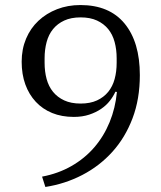

<svg xmlns="http://www.w3.org/2000/svg" viewBox="-20 -730 640 762"><path d="M147 -29Q211 -41 263.5 -71Q316 -101 354 -145Q392 -189 415 -245Q438 -301 444 -365L438 -366Q430 -348 416 -330Q402 -312 381.5 -298Q361 -284 334 -275Q307 -266 273 -266Q225 -266 187 -281.5Q149 -297 122 -326Q95 -355 80.5 -395Q66 -435 66 -485Q66 -535 83.5 -576.5Q101 -618 132.5 -647.5Q164 -677 206.5 -693.5Q249 -710 299 -710Q414 -710 474.5 -636.5Q535 -563 535 -432Q535 -337 506 -260.5Q477 -184 426 -127.5Q375 -71 306.5 -35.5Q238 0 160 12ZM300 -319Q338 -319 365 -331.5Q392 -344 409.5 -365.5Q427 -387 435 -416.5Q443 -446 443 -481V-499Q443 -533 435 -563Q427 -593 409.5 -614.5Q392 -636 365 -648.5Q338 -661 300 -661Q262 -661 235 -648.5Q208 -636 190.5 -614.5Q173 -593 165 -563Q157 -533 157 -499V-481Q157 -446 165 -416.5Q173 -387 190.5 -365.5Q208 -344 235 -331.5Q262 -319 300 -319Z"/></svg>

Font: IBM Plex Serif
Style: Regular
Weight: 400
Designer: Mike Abbink, Paul van der Laan, Pieter van Rosmalen
Foundry: Bold Monday
Version: Version 3.001